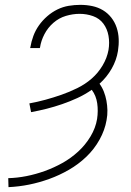

<svg xmlns="http://www.w3.org/2000/svg" viewBox="-20 -763 540 791"><path d="M15 8 14 -29Q51 -30 89 -37.5Q127 -45 164.5 -58.5Q202 -72 237 -91.5Q272 -111 302 -138.5Q332 -166 353 -201Q374 -236 380 -273Q385 -306 380.5 -337.5Q376 -369 358 -393Q329 -373 298.5 -359Q268 -345 236 -334Q204 -323 172.5 -315Q141 -307 108 -301L101 -337Q134 -343 167 -352Q200 -361 233 -372.5Q266 -384 298.5 -400Q331 -416 357.5 -439Q384 -462 402.5 -493Q421 -524 427 -557Q432 -587 427 -615.5Q422 -644 406 -665.5Q390 -687 363.5 -696.5Q337 -706 308 -706Q280 -706 251.5 -697.5Q223 -689 200 -669Q177 -649 163 -622Q149 -595 145 -568L144 -565H104L105 -568Q109 -592 117.5 -615Q126 -638 140.5 -658.5Q155 -679 174.5 -696Q194 -713 216.5 -724Q239 -735 263 -739Q287 -743 311 -743Q336 -743 360 -738Q384 -733 404 -721Q424 -709 438.5 -690.5Q453 -672 460.5 -649.5Q468 -627 469 -602.5Q470 -578 466 -553Q460 -515 440 -480Q420 -445 390 -418Q401 -403 408 -385Q415 -367 418.5 -348Q422 -329 422.5 -309Q423 -289 419 -268Q412 -227 390 -187.5Q368 -148 335.5 -117Q303 -86 264 -63.5Q225 -41 183.5 -26Q142 -11 100 -2.5Q58 6 15 8Z"/></svg>

Font: Iosevka Term Curly Extralight
Style: Italic
Weight: 200
Italic angle: -9°
Designer: Belleve Invis
Foundry: Belleve Invis
Version: Version 32.3.0